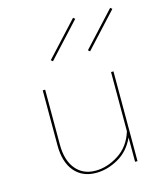

<svg xmlns="http://www.w3.org/2000/svg" viewBox="-104 -757 718 839"><g transform="rotate(-15 255.0 -337.5)"><path d="M313 -671 171 -517 163 -524 305 -678ZM481 -671 339 -517 331 -524 473 -678ZM404 -138V-406H415V0H404V-110Q378 -53 328.5 -25Q279 3 228 3Q166 3 130.5 -39Q95 -81 95 -157V-406H106V-157Q106 -87 138.5 -47Q171 -7 228 -7Q281 -7 332.5 -40Q384 -73 404 -138Z"/></g></svg>

Font: EauTest Hairline
Style: Regular
Weight: 250
Designer: Christian Thalmann (Catharsis Fonts)
Version: Version 0.001;PS 000.001;hotconv 1.0.88;makeotf.lib2.5.64775